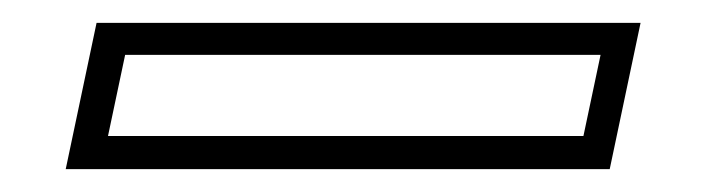

<svg xmlns="http://www.w3.org/2000/svg" viewBox="-20 -20 618 168"><path d="M37.5 128 64.5 0H540.5L513.5 128ZM74.5 99H490.5L505.5 28H89.5Z"/></svg>

Font: Tourney Light
Style: Italic
Weight: 300
Italic angle: -12°
Version: Version 1.015